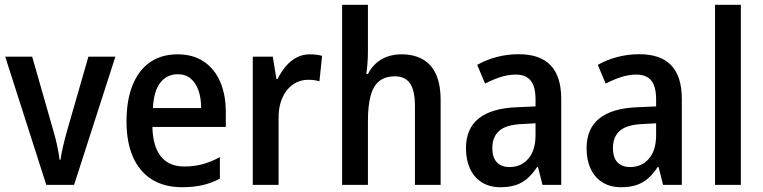

<svg xmlns="http://www.w3.org/2000/svg" viewBox="-20 -780 3217 810"><path d="M175.3 0 2 -541H115.7L205.1 -228.5Q213.9 -199.2 220.9 -166.7Q228 -134.3 231.4 -106H235.4Q238.3 -128.9 245.4 -159.9Q252.4 -190.9 261.2 -222.2L353 -541H466.8L292.5 0Z M729 -550.8Q794.4 -550.8 839.8 -520.3Q885.3 -489.7 908.9 -435.1Q932.6 -380.4 932.6 -307.1V-244.6H623Q624.5 -162.6 658.7 -120.1Q692.9 -77.6 757.3 -77.6Q798.8 -77.6 834.2 -87.2Q869.6 -96.7 907.7 -117.2V-26.4Q872.6 -7.8 834.7 1Q796.9 9.8 748 9.8Q672.9 9.8 620.4 -23.2Q567.9 -56.2 540.8 -118.2Q513.7 -180.2 513.7 -267.1Q513.7 -357.9 539.6 -421.4Q565.4 -484.9 613.5 -517.8Q661.6 -550.8 729 -550.8ZM730 -466.8Q684.1 -466.8 656.5 -431.6Q628.9 -396.5 625 -324.2H828.6Q828.6 -365.7 817.6 -397.7Q806.6 -429.7 784.9 -448.2Q763.2 -466.8 730 -466.8Z M1287.1 -550.8Q1299.3 -550.8 1313 -549.3Q1326.7 -547.9 1338.9 -544.4L1327.6 -437Q1317.9 -440.4 1305.2 -441.9Q1292.5 -443.4 1280.3 -443.4Q1253.9 -443.4 1231 -432.4Q1208 -421.4 1190.9 -400.1Q1173.8 -378.9 1164.3 -348.9Q1154.8 -318.8 1155.3 -280.8V0H1046.4V-541H1130.9L1146 -447.3H1151.4Q1165 -475.6 1184.8 -499.3Q1204.6 -522.9 1230.2 -536.9Q1255.9 -550.8 1287.1 -550.8Z M1532.2 -759.8V-566.9Q1532.2 -539.1 1530.3 -512.9Q1528.3 -486.8 1525.4 -467.8H1532.2Q1545.9 -495.1 1566.9 -513.4Q1587.9 -531.7 1614.7 -541.3Q1641.6 -550.8 1672.9 -550.8Q1726.6 -550.8 1763.7 -529.5Q1800.8 -508.3 1819.8 -465.6Q1838.9 -422.9 1838.9 -357.4V0H1730.5V-334Q1730.5 -397.5 1710 -427.7Q1689.5 -458 1646.5 -458Q1604.5 -458 1579.3 -437.3Q1554.2 -416.5 1543.2 -374.8Q1532.2 -333 1532.2 -270V0H1423.3V-759.8Z M2168.5 -551.3Q2258.3 -551.3 2303 -504.4Q2347.7 -457.5 2347.7 -362.8V0H2268.6L2249.5 -75.7H2246.1Q2227.5 -47.4 2206.3 -28.3Q2185.1 -9.3 2157.5 0.2Q2129.9 9.8 2091.3 9.8Q2045.4 9.8 2012.7 -10.7Q1980 -31.2 1962.9 -68.4Q1945.8 -105.5 1945.8 -154.8Q1945.8 -237.8 2000.2 -280.8Q2054.7 -323.7 2160.6 -327.6L2239.3 -331.1V-359.9Q2239.3 -415.5 2218.5 -440.4Q2197.8 -465.3 2156.2 -465.3Q2124.5 -465.3 2092.3 -455.1Q2060.1 -444.8 2026.4 -427.2L1993.2 -506.3Q2029.8 -527.3 2074.7 -539.3Q2119.6 -551.3 2168.5 -551.3ZM2239.3 -259.8 2183.1 -256.8Q2115.2 -253.9 2086.2 -228.3Q2057.1 -202.6 2057.1 -156.2Q2057.1 -114.3 2076.7 -94.7Q2096.2 -75.2 2129.4 -75.2Q2178.2 -75.2 2208.7 -110.4Q2239.3 -145.5 2239.3 -210Z M2677.2 -551.3Q2767.1 -551.3 2811.8 -504.4Q2856.4 -457.5 2856.4 -362.8V0H2777.3L2758.3 -75.7H2754.9Q2736.3 -47.4 2715.1 -28.3Q2693.8 -9.3 2666.3 0.2Q2638.7 9.8 2600.1 9.8Q2554.2 9.8 2521.5 -10.7Q2488.8 -31.2 2471.7 -68.4Q2454.6 -105.5 2454.6 -154.8Q2454.6 -237.8 2509 -280.8Q2563.5 -323.7 2669.4 -327.6L2748 -331.1V-359.9Q2748 -415.5 2727.3 -440.4Q2706.5 -465.3 2665 -465.3Q2633.3 -465.3 2601.1 -455.1Q2568.8 -444.8 2535.2 -427.2L2502 -506.3Q2538.6 -527.3 2583.5 -539.3Q2628.4 -551.3 2677.2 -551.3ZM2748 -259.8 2691.9 -256.8Q2624 -253.9 2595 -228.3Q2565.9 -202.6 2565.9 -156.2Q2565.9 -114.3 2585.4 -94.7Q2605 -75.2 2638.2 -75.2Q2687 -75.2 2717.5 -110.4Q2748 -145.5 2748 -210Z M3105.5 0H2996.6V-759.8H3105.5Z"/></svg>

Font: Open Sans SemiCondensed SemiBold
Style: Regular
Weight: 600
Width: 4
Designer: Monotype Design Team
Foundry: Monotype Imaging Inc.
Version: Version 3.000